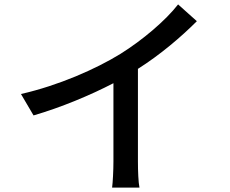

<svg xmlns="http://www.w3.org/2000/svg" viewBox="-20 -813 1040 870"><path d="M605 -501C706 -565 799 -644 872 -717L787 -793C731 -721 627 -632 526 -569C414 -500 246 -426 75 -387L132 -290C256 -326 388 -381 494 -436V-81C494 -40 491 15 488 37H612C607 15 605 -40 605 -81Z"/></svg>

Font: Noto Sans Japanese Medium
Style: Regular
Weight: 500
Designer: Ryoko NISHIZUKA (kana & ideographs); Paul D. Hunt (Latin, Greek & Cyrillic); Wenlong ZHANG (bopomofo); Sandoll Communica
Foundry: Adobe Systems Incorporated
Version: Version 1.000;PS 1;hotconv 1.0.78;makeotf.lib2.5.61930